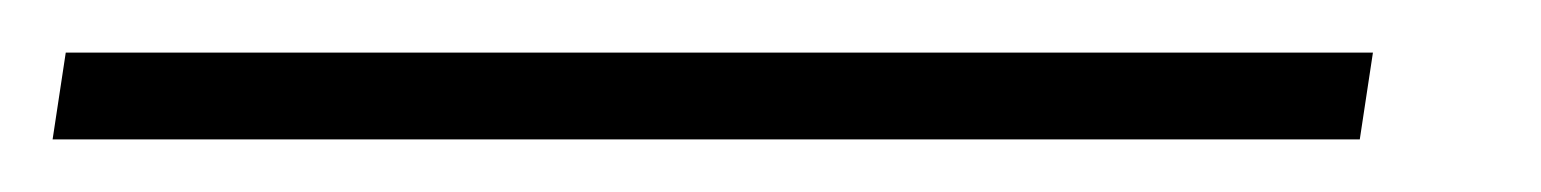

<svg xmlns="http://www.w3.org/2000/svg" viewBox="-61 -20 586 73"><path d="M-41 33 -36 0H461L456 33Z"/></svg>

Font: Mulish ExtraLight
Style: Italic
Weight: 200
Italic angle: -9°
Designer: Vernon Adams
Foundry: Vernon Adams
Version: Version 3.603